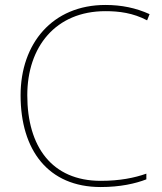

<svg xmlns="http://www.w3.org/2000/svg" viewBox="-20 -837 654 774"><path d="M405 -792C460 -792 516 -785 573 -755L583 -780C528 -805 470 -817 405 -817C191 -817 63 -661 63 -453C63 -232 174 -83 386 -83C465 -83 526 -97 570 -114V-137C522 -120 463 -108 386 -108C189 -108 90 -246 90 -453C90 -648 204 -792 405 -792Z"/></svg>

Font: Noto Sans Kannada UI Thin
Style: Regular
Weight: 100
Designer: Jelle Bosma - Monotype Design Team
Foundry: Monotype Imaging Inc.
Version: Version 2.005